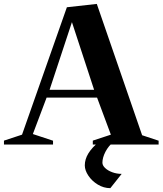

<svg xmlns="http://www.w3.org/2000/svg" viewBox="-26 -737 829 979"><path d="M-5.8 -20 94.4 -53 83.4 -42 315 -700 467.6 -717 701.4 -39.6 689.2 -50.6 782.8 -19.6V0H447.2V-20L547.4 -53L542.4 -42L466 -247.2L477.4 -239.2H202L214.6 -247.2L137.2 -42L132.2 -56.6L244.4 -19.6V0H-5.8ZM217.6 -279.2H461.8L456.4 -271.2L333.6 -646H348L224.2 -271.2ZM406.4 106.4Q406.4 75 424.6 45.2Q442.8 15.4 481.2 -16.6H555.6Q526.8 7.2 511.5 37.1Q496.2 67 496.2 92.4Q496.2 106.4 509.9 119.6Q523.6 132.8 546.3 141.2Q569 149.6 594.4 149.6L536.6 222.4Q502.8 222.4 472.8 204.2Q442.8 186 424.6 158.7Q406.4 131.4 406.4 106.4Z"/></svg>

Font: Wittgenstein
Style: Regular
Weight: 400
Designer: Jörg Drees
Foundry: Jörg Drees
Version: Version 1.003;Glyphs 3.1.2 (3151)